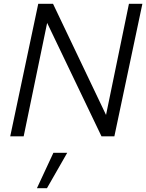

<svg xmlns="http://www.w3.org/2000/svg" viewBox="-20 -720 772 1014"><path d="M34 0ZM182 -700H260L540 -113L661 -700H732L584 0H516L229 -599L105 0H34ZM262 87H335L228 274H175Z"/></svg>

Font: Red Hat Text
Style: Italic
Weight: 400
Italic angle: -12°
Designer: Pentagram / MCKL
Foundry: Pentagram / MCKL
Version: Version 1.005; Red Hat Text Italic